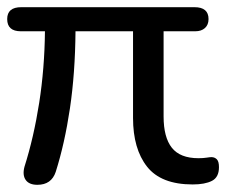

<svg xmlns="http://www.w3.org/2000/svg" viewBox="-23 -507 634 534"><path d="M81 7Q58 7 48.5 -6.5Q39 -20 45 -43Q71 -125 86 -221Q101 -317 102 -420H35Q-3 -420 -3 -454Q-3 -487 36 -487H518Q557 -487 557 -454Q557 -438 547 -429Q537 -420 520 -420H432V-183Q432 -125 455 -96Q478 -67 529 -67Q542 -67 551.5 -68.5Q561 -70 565 -70Q574 -70 580 -64Q586 -58 586 -42Q586 -14 566.5 -4Q547 6 513 6Q425 6 386 -43.5Q347 -93 347 -179V-420H187Q186 -303 171.5 -205.5Q157 -108 132 -29Q120 7 81 7Z"/></svg>

Font: Chiron GoRound TC N
Style: Regular
Weight: 350
Designer: Ryoko NISHIZUKA 西塚涼子 (kana, bopomofo & ideographs); Paul D. Hunt (Latin, Greek & Cyrillic); Sandoll Communications 산돌커뮤니
Foundry: Adobe
Version: Version 1.000;hotconv 1.1.1;makeotfexe 2.6.0